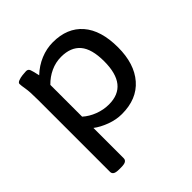

<svg xmlns="http://www.w3.org/2000/svg" viewBox="-194 -678 1034 1034"><g transform="rotate(-45 322.5 -161.5)"><path d="M132 207Q107 207 97 200.5Q87 194 87 182V-366Q87 -429 82 -457.5Q77 -486 77 -498Q77 -507 91 -512.5Q105 -518 123 -520Q141 -522 151 -522Q166 -522 171.5 -508Q177 -494 185 -456Q223 -492 269 -511Q315 -530 363 -530Q472 -530 532 -461Q592 -392 592 -262Q592 -137 529.5 -65Q467 7 353 7Q309 7 265 -9.5Q221 -26 191 -49V182Q191 194 181 200.5Q171 207 146 207ZM340 -79Q486 -79 486 -262Q486 -356 449 -399.5Q412 -443 339 -443Q297 -443 259 -425.5Q221 -408 191 -377V-135Q220 -109 259.5 -94Q299 -79 340 -79Z"/></g></svg>

Font: Asap Semi Expanded Medium
Style: Regular
Weight: 500
Width: 6
Designer: Pablo Cosgaya
Foundry: Omnibus-Type
Version: Version 3.001; ttfautohint (v1.8.4.7-5d5b)